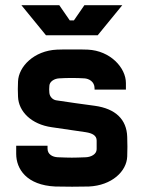

<svg xmlns="http://www.w3.org/2000/svg" viewBox="-20 -700 550 735"><path d="M320 14C408 10 465 -44 467 -101C468 -124 468 -152 467 -176C465 -243 422 -284 343 -295C313 -299 225 -311 195 -316C183 -318 171 -328 169 -344C168 -355 168 -361 169 -372C170 -388 188 -399 206 -400C236 -402 273 -402 303 -400C320 -399 342 -388 342 -362V-357H462V-382C462 -441 402 -506 316 -510C300 -511 214 -511 198 -510C110 -506 51 -445 49 -388C48 -370 48 -348 49 -330C51 -273 100 -224 178 -213L308 -194C334 -190 350 -181 350 -162V-129C350 -109 328 -99 309 -98C258 -96 252 -96 201 -98C181 -99 162 -109 162 -131V-142H42V-111C42 -53 82 9 192 14C222 15 290 15 320 14ZM62 -680 156 -565H354L448 -680H303L263 -622H247L207 -680Z"/></svg>

Font: Fervojo
Style: Bold
Weight: 700
Designer: kohakuno
Version: ver.1.0